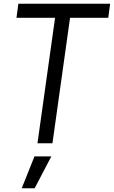

<svg xmlns="http://www.w3.org/2000/svg" viewBox="-20 -765 608 1025"><path d="M180 0 274 -670H68L78 -745H568L558 -670H354L260 0ZM96 240 164 70H254L165 240Z"/></svg>

Font: Plus Jakarta Sans
Style: Italic
Weight: 400
Italic angle: -8°
Designer: Gumpita Rahayu
Foundry: Tokotype
Version: Version 2.006